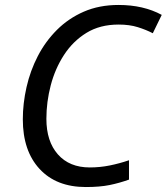

<svg xmlns="http://www.w3.org/2000/svg" viewBox="-20 -744 672 774"><path d="M326 10Q207 10 139.5 -63Q72 -136 72 -263Q72 -327 87 -393Q102 -459 132.5 -518Q163 -577 209.5 -623.5Q256 -670 318 -697Q380 -724 458 -724Q558 -724 632 -684L596 -610Q569 -624 535.5 -634.5Q502 -645 458 -645Q383 -645 328.5 -611.5Q274 -578 238 -522.5Q202 -467 184.5 -400Q167 -333 167 -265Q167 -174 213.5 -121.5Q260 -69 342 -69Q383 -69 422.5 -77Q462 -85 500 -98V-20Q461 -6 421.5 2Q382 10 326 10Z"/></svg>

Font: Manna Sans
Style: Italic
Weight: 400
Italic angle: -12°
Designer: Monotype Design Team
Foundry: Monotype Imaging Inc.
Version: Version 2.001.1; ttfautohint (v1.8.2)